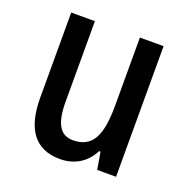

<svg xmlns="http://www.w3.org/2000/svg" viewBox="-104 -638 727 746"><g transform="rotate(20 259.5 -265.0)"><path d="M449 -540H351V-259C351 -138 325 -76 242 -76C189 -76 165 -118 165 -207V-540H67V-188C67 -61 115 10 220 10C277 10 326 -17 353 -71H359L371 0H449Z"/></g></svg>

Font: Noto Sans Sinhala UI Condensed Medium
Style: Regular
Weight: 500
Width: 3
Designer: Jelle Bosma - Monotype Design Team
Foundry: Monotype Imaging Inc.
Version: Version 2.006